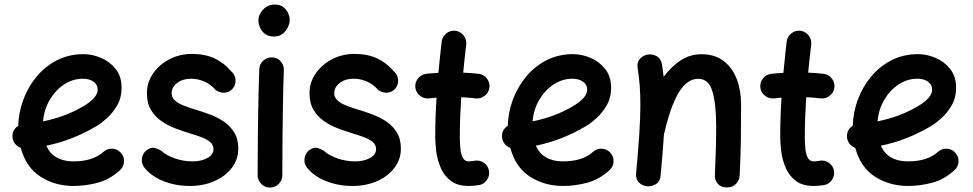

<svg xmlns="http://www.w3.org/2000/svg" viewBox="-20 -787 4368 862"><path d="M518.6 -22.9Q472.2 19.5 417.5 33.7Q362.8 47.9 310.1 47.9Q227.5 47.9 162.4 6.6Q97.2 -34.7 73.2 -123Q58.1 -128.4 47.6 -141.6Q37.1 -154.8 36.1 -171.9Q34.2 -204.6 62 -222.2Q63.5 -281.7 84.5 -338.9Q105.5 -396 143.8 -442.4Q182.1 -488.8 235.6 -516.4Q289.1 -543.9 355.5 -543.9Q394 -543.9 433.3 -527.3Q472.7 -510.7 499.3 -477.3Q525.9 -443.8 525.9 -393.1Q525.9 -348.1 505.9 -313.7Q485.8 -279.3 459.7 -256.1Q433.6 -232.9 415.5 -222.2Q306.6 -157.2 188 -132.8Q219.2 -62.5 310.1 -62.5Q397 -62.5 444.3 -105Q461.4 -120.6 484.4 -119.4Q507.3 -118.2 522.5 -101.1Q538.1 -84.5 536.9 -61.3Q535.6 -38.1 518.6 -22.9ZM352.5 -433.6Q307.1 -433.6 268.1 -408Q229 -382.3 203.4 -338.9Q177.7 -295.4 173.3 -242.2Q222.7 -252 268.3 -269Q314 -286.1 354.5 -310.1Q418.5 -348.1 418.5 -384.3Q418.5 -407.2 399.7 -420.4Q380.9 -433.6 352.5 -433.6Z M1025.4 -390.1Q1011.2 -373 989.7 -371.1Q968.3 -369.1 948.2 -382.8Q927.7 -407.2 898.4 -420.4Q869.1 -433.6 837.4 -433.6Q800.3 -433.6 775.4 -414.6Q750.5 -395.5 750.5 -368.7Q750.5 -348.6 766.1 -335.2Q781.7 -321.8 806.6 -312.3Q831.5 -302.7 858.9 -294.4Q889.2 -285.6 922.4 -273.2Q955.6 -260.7 984.4 -241.5Q1013.2 -222.2 1031.5 -192.6Q1049.8 -163.1 1049.8 -119.6Q1049.8 -71.8 1021 -33.7Q992.2 4.4 942.9 26.1Q893.6 47.9 832 47.9Q767.1 47.9 711.4 25.1Q655.8 2.4 625.5 -38.1Q613.3 -57.1 617.9 -79.8Q622.6 -102.5 641.1 -114.7Q659.7 -127.4 676.8 -122.3Q693.8 -117.2 705.6 -108.9Q726.6 -89.4 764.9 -75.9Q803.2 -62.5 844.7 -62.5Q883.8 -62.5 911.1 -77.6Q938.5 -92.8 938.5 -117.2Q938.5 -136.7 923.3 -149.4Q908.2 -162.1 884.3 -171.1Q860.4 -180.2 833.5 -188Q803.2 -197.3 769.5 -209.7Q735.8 -222.2 706.3 -242.2Q676.8 -262.2 658.2 -292.7Q639.6 -323.2 639.6 -368.7Q639.6 -417 667.2 -457Q694.8 -497.1 740.7 -521Q786.6 -544.9 841.3 -544.9Q900.4 -544.9 943.1 -524.9Q985.8 -504.9 1017.6 -467.3Q1035.2 -452.6 1037.4 -429.9Q1039.6 -407.2 1025.4 -390.1Z M1140.1 -694.8Q1140.1 -722.2 1161.6 -744.4Q1183.1 -766.6 1213.4 -766.6Q1237.8 -766.6 1252.7 -754.6Q1267.6 -742.7 1274.2 -726.8Q1280.8 -710.9 1280.8 -698.2Q1280.8 -683.1 1272.7 -665.5Q1264.6 -647.9 1249.3 -635.5Q1233.9 -623 1210.9 -623Q1184.1 -623 1168.5 -635.7Q1152.8 -648.4 1146.5 -665.3Q1140.1 -682.1 1140.1 -694.8ZM1201.7 -529.3Q1224.6 -528.8 1240 -511.7Q1255.4 -494.6 1254.4 -471.7Q1252.9 -438 1251.7 -389.6Q1250.5 -341.3 1249.8 -286.6Q1249 -231.9 1248.5 -177.7Q1248 -123.5 1247.8 -77.1Q1247.6 -30.8 1247.6 0Q1247.6 22.5 1231.2 38.8Q1214.8 55.2 1191.9 55.2Q1169.4 55.2 1153.1 38.8Q1136.7 22.5 1136.7 0Q1136.7 -30.8 1137 -77.4Q1137.2 -124 1137.7 -178.5Q1138.2 -232.9 1139.2 -288.1Q1140.1 -343.3 1141.4 -392.3Q1142.6 -441.4 1144 -476.6Q1145 -499.5 1162.1 -514.9Q1179.2 -530.3 1201.7 -529.3Z M1755.4 -390.1Q1741.2 -373 1719.7 -371.1Q1698.2 -369.1 1678.2 -382.8Q1657.7 -407.2 1628.4 -420.4Q1599.1 -433.6 1567.4 -433.6Q1530.3 -433.6 1505.4 -414.6Q1480.5 -395.5 1480.5 -368.7Q1480.5 -348.6 1496.1 -335.2Q1511.7 -321.8 1536.6 -312.3Q1561.5 -302.7 1588.9 -294.4Q1619.1 -285.6 1652.3 -273.2Q1685.5 -260.7 1714.4 -241.5Q1743.2 -222.2 1761.5 -192.6Q1779.8 -163.1 1779.8 -119.6Q1779.8 -71.8 1751 -33.7Q1722.2 4.4 1672.9 26.1Q1623.5 47.9 1562 47.9Q1497.1 47.9 1441.4 25.1Q1385.7 2.4 1355.5 -38.1Q1343.3 -57.1 1347.9 -79.8Q1352.5 -102.5 1371.1 -114.7Q1389.6 -127.4 1406.7 -122.3Q1423.8 -117.2 1435.5 -108.9Q1456.5 -89.4 1494.9 -75.9Q1533.2 -62.5 1574.7 -62.5Q1613.8 -62.5 1641.1 -77.6Q1668.5 -92.8 1668.5 -117.2Q1668.5 -136.7 1653.3 -149.4Q1638.2 -162.1 1614.3 -171.1Q1590.3 -180.2 1563.5 -188Q1533.2 -197.3 1499.5 -209.7Q1465.8 -222.2 1436.3 -242.2Q1406.7 -262.2 1388.2 -292.7Q1369.6 -323.2 1369.6 -368.7Q1369.6 -417 1397.2 -457Q1424.8 -497.1 1470.7 -521Q1516.6 -544.9 1571.3 -544.9Q1630.4 -544.9 1673.1 -524.9Q1715.8 -504.9 1747.6 -467.3Q1765.1 -452.6 1767.3 -429.9Q1769.5 -407.2 1755.4 -390.1Z M2177.2 -393.6Q2174.3 -371.1 2156 -356.9Q2137.7 -342.8 2115.2 -345.2Q2085 -349.1 2050.8 -350.6Q2047.9 -306.6 2046.1 -262.2Q2044.4 -217.8 2044.4 -173.3Q2044.4 -146 2046.9 -120.4Q2049.3 -94.7 2057.9 -78.6Q2066.4 -62.5 2084.5 -62.5Q2096.2 -62.5 2110.8 -65.4Q2133.3 -69.3 2152.3 -56.2Q2171.4 -43 2175.3 -21Q2179.2 1.5 2166.3 20.8Q2153.3 40 2130.9 43.9Q2118.7 45.9 2106.9 46.9Q2095.2 47.9 2084.5 47.9Q2033.7 47.9 2003.7 24.7Q1973.6 1.5 1958.5 -33.9Q1943.4 -69.3 1938.7 -106.9Q1934.1 -144.5 1934.1 -173.3Q1934.1 -217.8 1935.5 -261.5Q1937 -305.2 1939.9 -348.6Q1922.9 -347.2 1906.7 -345.2Q1884.3 -342.8 1866 -356.9Q1847.7 -371.1 1844.7 -393.6Q1842.3 -416.5 1856.4 -434.6Q1870.6 -452.6 1893.1 -455.6Q1920.4 -458.5 1948.2 -460Q1951.7 -495.1 1955.3 -530.3Q1959 -565.4 1962.9 -600.1Q1965.8 -623 1983.9 -637.2Q2002 -651.4 2024.4 -648.9Q2047.4 -646 2061.5 -627.9Q2075.7 -609.9 2073.2 -587.4Q2069.3 -555.7 2065.9 -524.2Q2062.5 -492.7 2059.6 -460.9Q2096.2 -459.5 2129.4 -455.6Q2151.9 -452.6 2166 -434.3Q2180.2 -416 2177.2 -393.6Z M2716.3 -22.9Q2669.9 19.5 2615.2 33.7Q2560.5 47.9 2507.8 47.9Q2425.3 47.9 2360.1 6.6Q2294.9 -34.7 2271 -123Q2255.9 -128.4 2245.4 -141.6Q2234.9 -154.8 2233.9 -171.9Q2231.9 -204.6 2259.8 -222.2Q2261.2 -281.7 2282.2 -338.9Q2303.2 -396 2341.6 -442.4Q2379.9 -488.8 2433.3 -516.4Q2486.8 -543.9 2553.2 -543.9Q2591.8 -543.9 2631.1 -527.3Q2670.4 -510.7 2697 -477.3Q2723.6 -443.8 2723.6 -393.1Q2723.6 -348.1 2703.6 -313.7Q2683.6 -279.3 2657.5 -256.1Q2631.3 -232.9 2613.3 -222.2Q2504.4 -157.2 2385.7 -132.8Q2417 -62.5 2507.8 -62.5Q2594.7 -62.5 2642.1 -105Q2659.2 -120.6 2682.1 -119.4Q2705.1 -118.2 2720.2 -101.1Q2735.8 -84.5 2734.6 -61.3Q2733.4 -38.1 2716.3 -22.9ZM2550.3 -433.6Q2504.9 -433.6 2465.8 -408Q2426.8 -382.3 2401.1 -338.9Q2375.5 -295.4 2371.1 -242.2Q2420.4 -252 2466.1 -269Q2511.7 -286.1 2552.2 -310.1Q2616.2 -348.1 2616.2 -384.3Q2616.2 -407.2 2597.4 -420.4Q2578.6 -433.6 2550.3 -433.6Z M2835.9 -9.3Q2845.7 -113.8 2850.3 -187Q2855 -260.3 2855 -315.9Q2855 -362.8 2852.1 -401.9Q2849.1 -440.9 2842.8 -480.5Q2838.4 -505.9 2851.6 -521.2Q2864.7 -536.6 2883.3 -541Q2904.8 -546.4 2926 -535.9Q2947.3 -525.4 2952.1 -497.6Q2956.5 -469.2 2959.5 -442.4Q2992.2 -486.3 3034.4 -514.9Q3076.7 -543.5 3129.4 -543.5Q3189.5 -543.5 3228.8 -513.2Q3268.1 -482.9 3287.6 -431.9Q3307.1 -380.9 3307.1 -319.3Q3307.1 -241.7 3306.2 -161.6Q3305.2 -81.5 3300.8 0.5Q3299.8 21 3284.9 37.8Q3270 54.7 3244.1 54.7Q3217.3 54.7 3202.9 38.3Q3188.5 22 3189.5 0.5Q3192.4 -61.5 3193.8 -115.5Q3195.3 -169.4 3195.3 -220.7Q3195.3 -318.4 3178.7 -375.7Q3162.1 -433.1 3115.7 -433.1Q3084.5 -433.1 3060.3 -411.9Q3036.1 -390.6 3017.8 -354.7Q2999.5 -318.8 2985.6 -275.1Q2971.7 -231.4 2961.4 -186L2960.9 -184.6Q2958.5 -144.5 2954.6 -98.6Q2950.7 -52.7 2945.8 1.5Q2943.8 27.8 2924.8 39.6Q2905.8 51.3 2884.3 49.3Q2864.3 47.4 2848.9 32.5Q2833.5 17.6 2835.9 -9.3Z M3726.1 -393.6Q3723.1 -371.1 3704.8 -356.9Q3686.5 -342.8 3664.1 -345.2Q3633.8 -349.1 3599.6 -350.6Q3596.7 -306.6 3595 -262.2Q3593.3 -217.8 3593.3 -173.3Q3593.3 -146 3595.7 -120.4Q3598.1 -94.7 3606.7 -78.6Q3615.2 -62.5 3633.3 -62.5Q3645 -62.5 3659.7 -65.4Q3682.1 -69.3 3701.2 -56.2Q3720.2 -43 3724.1 -21Q3728 1.5 3715.1 20.8Q3702.1 40 3679.7 43.9Q3667.5 45.9 3655.8 46.9Q3644 47.9 3633.3 47.9Q3582.5 47.9 3552.5 24.7Q3522.5 1.5 3507.3 -33.9Q3492.2 -69.3 3487.5 -106.9Q3482.9 -144.5 3482.9 -173.3Q3482.9 -217.8 3484.4 -261.5Q3485.8 -305.2 3488.8 -348.6Q3471.7 -347.2 3455.6 -345.2Q3433.1 -342.8 3414.8 -356.9Q3396.5 -371.1 3393.6 -393.6Q3391.1 -416.5 3405.3 -434.6Q3419.4 -452.6 3441.9 -455.6Q3469.2 -458.5 3497.1 -460Q3500.5 -495.1 3504.2 -530.3Q3507.8 -565.4 3511.7 -600.1Q3514.6 -623 3532.7 -637.2Q3550.8 -651.4 3573.2 -648.9Q3596.2 -646 3610.4 -627.9Q3624.5 -609.9 3622.1 -587.4Q3618.2 -555.7 3614.7 -524.2Q3611.3 -492.7 3608.4 -460.9Q3645 -459.5 3678.2 -455.6Q3700.7 -452.6 3714.8 -434.3Q3729 -416 3726.1 -393.6Z M4265.1 -22.9Q4218.8 19.5 4164.1 33.7Q4109.4 47.9 4056.6 47.9Q3974.1 47.9 3908.9 6.6Q3843.8 -34.7 3819.8 -123Q3804.7 -128.4 3794.2 -141.6Q3783.7 -154.8 3782.7 -171.9Q3780.8 -204.6 3808.6 -222.2Q3810.1 -281.7 3831.1 -338.9Q3852.1 -396 3890.4 -442.4Q3928.7 -488.8 3982.2 -516.4Q4035.6 -543.9 4102.1 -543.9Q4140.6 -543.9 4179.9 -527.3Q4219.2 -510.7 4245.8 -477.3Q4272.5 -443.8 4272.5 -393.1Q4272.5 -348.1 4252.4 -313.7Q4232.4 -279.3 4206.3 -256.1Q4180.2 -232.9 4162.1 -222.2Q4053.2 -157.2 3934.6 -132.8Q3965.8 -62.5 4056.6 -62.5Q4143.6 -62.5 4190.9 -105Q4208 -120.6 4231 -119.4Q4253.9 -118.2 4269 -101.1Q4284.7 -84.5 4283.4 -61.3Q4282.2 -38.1 4265.1 -22.9ZM4099.1 -433.6Q4053.7 -433.6 4014.6 -408Q3975.6 -382.3 3950 -338.9Q3924.3 -295.4 3919.9 -242.2Q3969.2 -252 4014.9 -269Q4060.5 -286.1 4101.1 -310.1Q4165 -348.1 4165 -384.3Q4165 -407.2 4146.2 -420.4Q4127.4 -433.6 4099.1 -433.6Z"/></svg>

Font: Mikhak-DS2-FD SemiBold
Style: Regular
Weight: 600
Designer: Amin Abedi
Version: Version 3.2